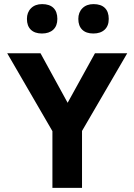

<svg xmlns="http://www.w3.org/2000/svg" viewBox="-20 -914 654 934"><path d="M442 -655H599L379 -277V0H235V-276L15 -655H177L309 -414ZM259 -822Q259 -788 239 -769.5Q219 -751 184 -751Q149 -751 130 -769.5Q111 -788 111 -822Q111 -854 131 -874Q151 -894 185 -894Q221 -894 240 -875.5Q259 -857 259 -822ZM509 -822Q509 -788 489 -769.5Q469 -751 434 -751Q399 -751 380 -769.5Q361 -788 361 -822Q361 -854 381 -874Q401 -894 435 -894Q471 -894 490 -875.5Q509 -857 509 -822Z"/></svg>

Font: Intel One Mono
Style: Bold
Weight: 700
Monospace: yes
Designer: Fred Shallcrass
Foundry: Frere-Jones Type LLC
Version: Version 1.400;hotconv 1.1.0;makeotfexe 2.6.0;FJTRelease1.4